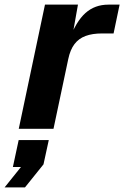

<svg xmlns="http://www.w3.org/2000/svg" viewBox="-72 -556 537 829"><path d="M9 0 122.2 -536H264.6L237 -380.4L226 -382.4Q256.4 -463.6 297 -499.8Q337.6 -536 396 -536H444.4L418.4 -411.6H368.8Q327 -411.6 297.5 -400.7Q268 -389.8 249.6 -365.6Q231.2 -341.4 222.8 -301.4L159 0ZM-52.2 253.2 18.4 165.2H-16.4L8.6 48.8H138.6L115.8 153.6L35.8 253.2Z"/></svg>

Font: Geist
Style: Italic
Weight: 400
Italic angle: -12°
Designer: Basement.studio, Andrés Briganti, Mateo Zaragoza
Foundry: Basement.studio, Vercel, Andrés Briganti, Guido Ferreyra, Mateo Zaragoza
Version: Version 1.500